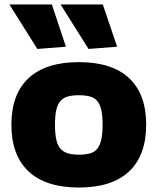

<svg xmlns="http://www.w3.org/2000/svg" viewBox="-20 -828 706 859"><path d="M147 -609 22 -808H212L275 -619ZM376 -609 251 -808H440L504 -619ZM333 11Q185 11 108 -61Q31 -133 31 -270Q31 -407 108 -478.5Q185 -550 333 -550Q481 -550 557.5 -478.5Q634 -407 634 -270Q634 -133 557.5 -61Q481 11 333 11ZM333 -136Q363 -136 383.5 -142Q404 -148 416 -163.5Q428 -179 433.5 -205Q439 -231 439 -270Q439 -309 433.5 -334.5Q428 -360 416 -375Q404 -390 383.5 -396Q363 -402 333 -402Q303 -402 282.5 -396Q262 -390 249.5 -375Q237 -360 231.5 -334.5Q226 -309 226 -270Q226 -231 231.5 -205Q237 -179 249.5 -164Q262 -149 282.5 -142.5Q303 -136 333 -136Z"/></svg>

Font: Encode Sans Normal
Style: ExtraBold
Weight: 800
Designer: Pablo Impallari, Andres Torresi
Foundry: Pablo Impallari, Andres Torresi
Version: Version 1.000; ttfautohint (v1.00) -l 8 -r 50 -G 200 -x 14 -